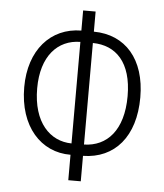

<svg xmlns="http://www.w3.org/2000/svg" viewBox="-53 -770 706 827"><g transform="rotate(5 300.5 -357.0)"><path d="M327 -724H273V-637C140 -636 49 -533 49 -373C49 -203 145 -99 273 -100V10H327V-100C464 -102 551 -203 551 -372C551 -537 464 -636 327 -637ZM273 -588V-149C180 -150 105 -225 105 -373C105 -512 175 -587 273 -588ZM327 -588C427 -587 496 -519 496 -373C496 -225 426 -151 327 -149Z"/></g></svg>

Font: Noto Sans UI Condensed Light
Style: Regular
Weight: 300
Width: 3
Designer: Monotype Design Team
Foundry: Monotype Imaging Inc.
Version: Version 1.901